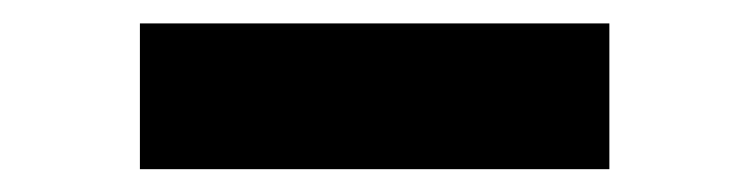

<svg xmlns="http://www.w3.org/2000/svg" viewBox="-20 -792 640 164"><path d="M99.5 -647.5V-772H500.5V-647.5Z"/></svg>

Font: Encode Sans SC SemiExpanded Black
Style: Regular
Weight: 900
Width: 6
Designer: Multiple Designers
Foundry: Impallari Type
Version: Version 3.002